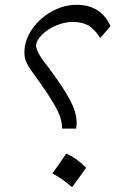

<svg xmlns="http://www.w3.org/2000/svg" viewBox="-20 -772 561 799"><path d="M439.9 -663.1 397 -613.8Q373.5 -650.9 347.9 -665.8Q322.3 -680.7 283.2 -680.7Q247.6 -680.7 212.6 -665.5Q177.7 -650.4 154.3 -627.2Q130.9 -604 129.9 -579.6Q134.3 -560.5 145.5 -541.3Q156.7 -522 183.6 -488.8Q246.6 -403.8 272.7 -353.3Q298.8 -302.7 298.8 -263.2Q298.8 -248.5 296.9 -236.8H238.3Q238.3 -261.2 230 -286.1Q221.7 -311 200.9 -345.5Q180.2 -379.9 143.1 -432.6Q116.7 -468.3 103.5 -488.5Q90.3 -508.8 85.9 -522.9Q81.5 -537.1 81.5 -553.7Q81.5 -591.8 99.6 -627.2Q117.7 -662.6 148.4 -690.7Q179.2 -718.8 218 -735.4Q256.8 -752 297.9 -752Q400.4 -752 439.9 -663.1ZM255.6 -132.6Q293.7 -118.1 338.3 -74Q309.3 -32.1 279.8 7.1Q261.5 -9.6 240.8 -24.1Q220.2 -38.6 198.1 -50.4Q213.2 -70.8 226.9 -90.9Q240.6 -111.1 255.6 -132.6Z"/></svg>

Font: Pinar DS1 Regular
Style: Regular
Weight: 400
Designer: Amin Abedi
Version: Version 3.000